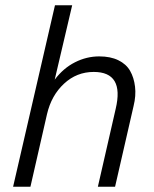

<svg xmlns="http://www.w3.org/2000/svg" viewBox="-20 -710 587 730"><path d="M29.8 0 189 -689.9H254.4L188 -407.2Q220.7 -450.7 264.9 -473.1Q309.1 -495.6 357.4 -495.6Q399.9 -495.6 429.9 -481Q460 -466.3 474.6 -440.7Q489.3 -415 493.4 -380.6Q497.6 -346.2 487.8 -306.6L417.5 0H352.1L419.9 -296.4Q453.1 -436.5 336.4 -436.5Q271.5 -436.5 223.4 -391.8Q175.3 -347.2 158.7 -275.9L95.7 0Z"/></svg>

Font: HK Grotesk Legacy
Style: Italic
Weight: 400
Italic angle: -13°
Designer: Alfredo Marco Pradil
Foundry: Hanken Design Co.
Version: Version 2.022;PS 002.022;hotconv 1.0.88;makeotf.lib2.5.64775